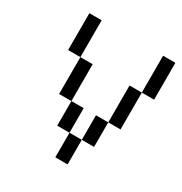

<svg xmlns="http://www.w3.org/2000/svg" viewBox="-150 -735 800 846"><g transform="rotate(30 250.0 -312.5)"><path d="M250 -125Q250 -125 250 0H312.5Q312.5 0 312.5 -125ZM250 -125Q250 -125 250 -250H187.5Q187.5 -250 187.5 -125ZM312.5 -125H375Q375 -125 375 -250H312.5Q312.5 -250 312.5 -125ZM187.5 -250V-437.5H125V-250ZM375 -250H437.5V-437.5H375ZM125 -437.5V-625H62.5V-437.5ZM437.5 -437.5H500V-625H437.5Z"/></g></svg>

Font: BFUnifontExMono
Style: Regular
Weight: 500
Version: Version 15.0.06